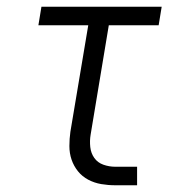

<svg xmlns="http://www.w3.org/2000/svg" viewBox="-20 -550 540 570"><path d="M322 0Q301 0 280.5 -3.5Q260 -7 242 -16.5Q224 -26 211.5 -41.5Q199 -57 192.5 -76Q186 -95 186 -116.5Q186 -138 189 -159L242 -475H94L103 -530H460L451 -475H303L249 -150Q246 -132 248 -113.5Q250 -95 260 -81Q270 -67 287 -61Q304 -55 322 -55H387V0Z"/></svg>

Font: Iosevka Curly Slab LtObl
Style: Regular
Weight: 300
Italic angle: -9°
Monospace: yes
Designer: Belleve Invis
Foundry: Belleve Invis
Version: Version 11.0.0; ttfautohint (v1.8.3)